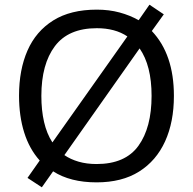

<svg xmlns="http://www.w3.org/2000/svg" viewBox="-20 -766 821 817"><path d="M720 -358Q720 -247 682.5 -164.5Q645 -82 572 -36Q499 10 391 10Q279 10 206 -37L158 31L97 -9L149 -83Q105 -132 83 -202Q61 -272 61 -359Q61 -469 97 -551Q133 -633 206.5 -679Q280 -725 392 -725Q444 -725 488.5 -713Q533 -701 570 -680L616 -746L677 -705L626 -634Q720 -535 720 -358ZM156 -358Q156 -297 167.5 -247Q179 -197 203 -160L522 -611Q470 -646 392 -646Q271 -646 213.5 -569.5Q156 -493 156 -358ZM625 -358Q625 -487 574 -560L254 -106Q280 -88 314.5 -78Q349 -68 391 -68Q513 -68 569 -145.5Q625 -223 625 -358Z"/></svg>

Font: Noto Sans Tifinagh Hawad
Style: Regular
Weight: 400
Designer: JamraPatel
Foundry: JamraPatel LLC
Version: Version 2.006; ttfautohint (v1.8.4.7-5d5b)